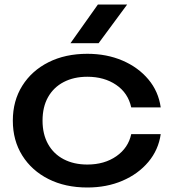

<svg xmlns="http://www.w3.org/2000/svg" viewBox="-20 -819 764 853"><path d="M694 -223Q684 -153 639 -99.5Q594 -46 524 -16Q454 14 368 14Q270 14 195.5 -23.5Q121 -61 79 -128Q37 -195 37 -283Q37 -371 79 -438Q121 -505 195.5 -542.5Q270 -580 368 -580Q454 -580 524 -550Q594 -520 639 -466.5Q684 -413 694 -342H563Q549 -406 496 -442Q443 -478 368 -478Q308 -478 263 -454.5Q218 -431 193.5 -387.5Q169 -344 169 -283Q169 -223 193.5 -179Q218 -135 263 -111.5Q308 -88 368 -88Q444 -88 497 -125Q550 -162 563 -223ZM415 -799H545L418 -627H293Z"/></svg>

Font: Unbounded
Style: Regular
Weight: 400
Designer: Luke Prowse, Jean-Baptiste Morizot, Fátima Lázaro, Florian Runge
Foundry: NaN
Version: Version 1.701;gftools[0.9.28.dev5+ged2979d]